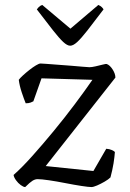

<svg xmlns="http://www.w3.org/2000/svg" viewBox="-20 -757 526 777"><path d="M82 0Q75 0 64 -8Q53 -16 44.5 -28Q36 -40 35 -49Q69 -79 111 -126Q153 -173 197.5 -227Q242 -281 282.5 -335Q323 -389 354 -434L148 -440L115 -347Q112 -345 104 -342Q96 -339 84 -339Q77 -356 68 -383Q59 -410 56 -434Q61 -441 73 -452Q85 -463 99 -474Q113 -485 125.5 -492.5Q138 -500 144 -500Q149 -500 168.5 -498.5Q188 -497 214.5 -495Q241 -493 267.5 -491Q294 -489 314.5 -487Q335 -485 342 -485Q351 -485 366.5 -488.5Q382 -492 395.5 -495.5Q409 -499 412 -498Q425 -493 436 -475.5Q447 -458 447 -443L165 -85L358 -65L410 -155Q423 -154 432 -150Q441 -146 445 -142Q444 -133 443 -121.5Q442 -110 439.5 -96Q437 -82 434 -67.5Q431 -53 427 -39Q419 -31 403.5 -22Q388 -13 373 -6.5Q358 0 350 0Q339 0 309.5 -4.5Q280 -9 244.5 -16Q209 -23 178 -27.5Q147 -32 132 -32Q122 -32 111.5 -25.5Q101 -19 82 0ZM264 -572Q252 -572 235.5 -587.5Q219 -603 193.5 -635.5Q168 -668 129 -719Q131 -722 136.5 -728Q142 -734 151 -737L265 -641L378 -737Q387 -733 392 -728Q397 -723 399 -719Q359 -666 333.5 -633.5Q308 -601 292 -586.5Q276 -572 264 -572Z"/></svg>

Font: Texturina Medium 12pt ExtraLight
Style: Regular
Weight: 250
Version: Version 1.002